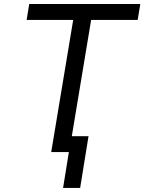

<svg xmlns="http://www.w3.org/2000/svg" viewBox="-20 -747 709 943"><path d="M110.8 -649.1H339.5L231.5 0H318.2L289.8 176.1H373.6L414.8 -78.1H332.7L427.6 -649.1H656.2L669 -727.3H123.6Z"/></svg>

Font: Margiela Sans
Style: Italic
Weight: 400
Italic angle: -9.39999°
Designer: Stefan Endress, Andreas Faust
Version: Version 1.100;FEAKit 1.0